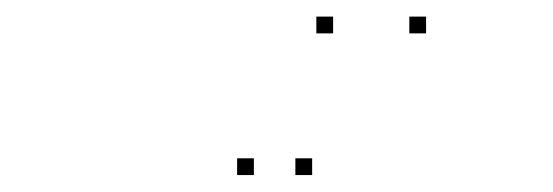

<svg xmlns="http://www.w3.org/2000/svg" viewBox="-20 -836 660 229"><path d="M282.8 -627.2V-647.2H262.8V-627.2ZM377.3 -796.2V-816.2H357.3V-796.2ZM488.2 -796.2V-816.2H468.2V-796.2ZM352.3 -627.2V-647.2H332.3V-627.2Z"/></svg>

Font: Monaspace Xenon Dots Var
Style: Regular
Weight: 400
Designer: Riley Cran and the Lettermatic Team
Version: Version 1.100 (Monaspace Xenon Dots)